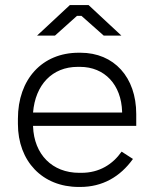

<svg xmlns="http://www.w3.org/2000/svg" viewBox="-20 -735 611 761"><path d="M461 -594 331 -715H257L127 -594H198L285 -672H303L391 -594ZM292 6H298C386 6 456 -34 507 -105L462 -134C427 -84 374 -50 303 -50H294C187 -50 115 -123 111 -234V-236H520V-283C520 -429 432 -526 299 -526H292C147 -526 51 -421 51 -264V-244C51 -96 148 6 292 6ZM111 -289C120 -399 187 -470 288 -470H297C395 -470 461 -399 464 -292V-289Z"/></svg>

Font: Fixel Text Light
Style: Regular
Weight: 300
Width: 4
Designer: AlfaBravo + MacPaw
Foundry: Kyrylo Tkachov, Marchela Mozhyna, Serhii Makarenko, Maria Weinstein, Zakhar Kryvoshyya
Version: Version 1.211